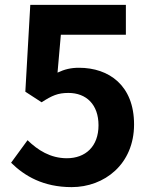

<svg xmlns="http://www.w3.org/2000/svg" viewBox="-20 -761 630 795"><path d="M276.6 13.8C412.4 13.8 535.1 -81.2 535.1 -245.8C535.1 -407 431.5 -480.4 307 -480.4C273.3 -480.4 247.4 -474 218.2 -460.3L232 -617.3H501.2V-740.8H105.4L84.9 -381.3L152.3 -337.5C195.7 -365.5 219.6 -376.2 263.5 -376.2C337.4 -376.2 387.9 -328 387.9 -242.3C387.9 -154.7 334.1 -105.8 256.8 -105.8C188.6 -105.8 135.9 -139.7 94.1 -180.5L25.9 -87.2C81.6 -32.3 159.2 13.8 276.6 13.8Z"/></svg>

Font: Source Han Sans JP VF
Style: Regular
Weight: 250
Designer: Ryoko NISHIZUKA 西塚涼子 (kana, bopomofo & ideographs); Paul D. Hunt (Latin, Greek & Cyrillic); Sandoll Communications 산돌커뮤니
Foundry: Adobe
Version: Version 2.004;hotconv 1.0.118;makeotfexe 2.5.65603